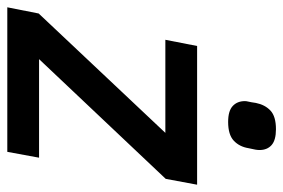

<svg xmlns="http://www.w3.org/2000/svg" viewBox="-153 -631 776 526"><g transform="rotate(90 235.0 -368.0)"><path d="M388 0H-8L9 -86L336 -433H81L98 -520H478L462 -434L134 -87H404ZM306 -605Q276 -605 262.5 -617.5Q249 -630 249 -651Q249 -655 250.5 -661Q252 -667 254 -681Q259 -706 275 -721Q291 -736 326 -736Q356 -736 369.5 -724Q383 -712 383 -691Q383 -686 382 -680Q381 -674 378 -661Q374 -636 357.5 -620.5Q341 -605 306 -605Z"/></g></svg>

Font: IBM Plex Sans Medium
Style: Italic
Weight: 500
Italic angle: -11.31°
Designer: Mike Abbink, Paul van der Laan, Pieter van Rosmalen
Foundry: Bold Monday
Version: Version 3.201